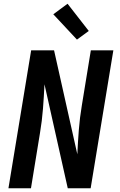

<svg xmlns="http://www.w3.org/2000/svg" viewBox="-20 -1003 640 1023"><path d="M25 0 146 -735H268L392 -181Q395 -246 400 -311Q405 -376 416 -441L464 -735H584L463 0H341L217 -554Q214 -489 209 -424Q204 -359 193 -294L145 0ZM390 -792 264 -927 340 -983 453 -838Z"/></svg>

Font: Iosevka Aile
Style: Bold Italic
Weight: 700
Italic angle: -9°
Designer: Belleve Invis
Foundry: Belleve Invis
Version: Version 28.0.1; ttfautohint (v1.8.4)